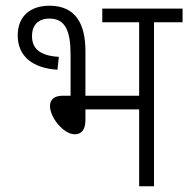

<svg xmlns="http://www.w3.org/2000/svg" viewBox="-20 -652 659 672"><path d="M153 -632C87 -632 42 -596 42 -528C42 -454 96 -413 181 -408L186 -453C118 -457 92 -483 92 -526C92 -563 113 -587 153 -587C209 -587 227 -543 227 -461V-317H200C168 -317 155 -302 155 -281C155 -241 202 -182 242 -182C263 -182 279 -196 279 -231V-269H467V0H519V-574H619V-622H338V-574H467V-317H279V-473C279 -568 245 -632 153 -632Z"/></svg>

Font: Noto Sans Devanagari SemiCondensed Light
Style: Regular
Weight: 300
Width: 4
Designer: Jelle Bosma - Monotype Design Team
Foundry: Monotype Imaging Inc.
Version: Version 2.004